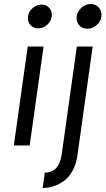

<svg xmlns="http://www.w3.org/2000/svg" viewBox="-20 -735 536 970"><path d="M121.1 -651.9Q125 -676.8 145 -694.3Q165 -711.9 189.9 -711.9Q214.8 -711.9 229.7 -694.3Q244.6 -676.8 241.2 -651.9Q238.3 -627 218 -609.4Q197.8 -591.8 172.9 -591.8Q147.9 -591.8 133.1 -609.4Q118.2 -627 121.1 -651.9ZM49.8 0 120.1 -500H200.2L129.9 0ZM195.8 214.8 206.1 137.2Q278.8 137.2 292 43L368.2 -500H448.2L371.1 50.8Q364.7 95.2 345.9 128.7Q327.1 162.1 301.8 179.9Q276.4 197.8 249.8 206.3Q223.1 214.8 195.8 214.8ZM367.2 -651.9Q371.1 -677.7 391.8 -696.3Q412.6 -714.8 438 -714.8Q463.9 -714.8 479.7 -696Q495.6 -677.2 492.2 -651.9Q489.3 -626.5 468 -608.2Q446.8 -589.8 420.9 -589.8Q395.5 -589.8 379.9 -607.9Q364.3 -626 367.2 -651.9Z"/></svg>

Font: Human Sans
Style: Italic
Weight: 400
Italic angle: -8°
Designer: Tim Radville
Foundry: Continuum
Version: Version 1.000;FEAKit 1.0